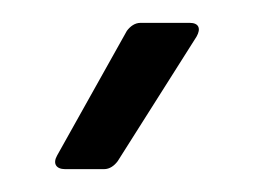

<svg xmlns="http://www.w3.org/2000/svg" viewBox="-20 -720 228 168"><path d="M37 -572H71C76 -572 80 -575 83 -579L152 -688C156 -695 154 -700 146 -700H103C98 -700 94 -697 91 -693L30 -584C26 -577 29 -572 37 -572Z"/></svg>

Font: Barlow Semi Condensed
Style: Regular
Weight: 400
Width: 4
Designer: Jeremy Tribby
Foundry: Tribby Type
Version: Version 1.422;hotconv 1.0.109;makeotfexe 2.5.65596